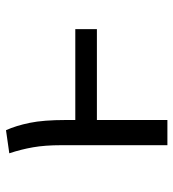

<svg xmlns="http://www.w3.org/2000/svg" viewBox="11 -589 578 640"><g transform="rotate(-90 300.0 -269.0)"><path d="M523 -235H220V0H136V-354Q136 -408 129 -448Q122 -488 109 -527L186 -538Q201 -505 210.5 -459Q220 -413 220 -338V-307H523Z"/></g></svg>

Font: Fira Mono
Style: Regular
Weight: 400
Designer: Carrois Corporate & Edenspiekermann AG
Foundry: Carrois Corporate GbR & Edenspiekermann AG
Version: Version 3.206